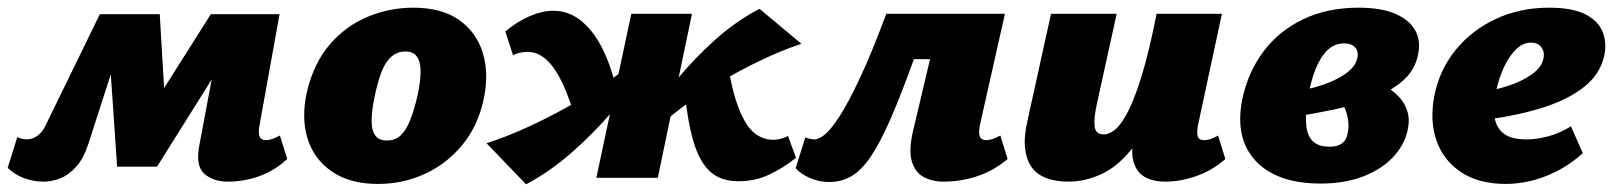

<svg xmlns="http://www.w3.org/2000/svg" viewBox="-43 -463 4205 500"><path d="M551 10Q512 10 489 -10.5Q466 -31 476 -84L530 -372L596 -396L366 -29H262L239 -365L271 -426H373L389 -154H334L506 -426H685L633 -138Q629 -117 633 -107.5Q637 -98 650 -98Q656 -98 664.5 -100.5Q673 -103 686 -110L705 -49Q673 -19 633 -4.5Q593 10 551 10ZM71 10Q43 10 18.5 0.5Q-6 -9 -23 -26L2 -106Q8 -103 14.5 -101.5Q21 -100 27 -100Q41 -100 54.5 -109.5Q68 -119 76 -137L217 -426H296L187 -88Q175 -51 156 -29.5Q137 -8 115 1Q93 10 71 10Z M941 16Q868 16 821 -16.5Q774 -49 757.5 -103.5Q741 -158 757 -227Q775 -300 816.5 -348Q858 -396 915 -419.5Q972 -443 1033 -443Q1107 -443 1152.5 -411Q1198 -379 1214.5 -324.5Q1231 -270 1216 -202Q1201 -134 1160.5 -85Q1120 -36 1063 -10Q1006 16 941 16ZM964 -97Q986 -97 1000.5 -110.5Q1015 -124 1025.5 -151Q1036 -178 1045 -217Q1057 -276 1049 -302.5Q1041 -329 1013 -329Q993 -329 977.5 -316.5Q962 -304 951.5 -278Q941 -252 932 -209Q920 -149 928 -123Q936 -97 964 -97Z M1327 17 1224 -90Q1274 -106 1328 -130.5Q1382 -155 1435.5 -185Q1489 -215 1537.5 -248.5Q1586 -282 1624 -316L1646 -294Q1603 -232 1552 -173Q1501 -114 1445 -65Q1389 -16 1327 17ZM1459 -139Q1442 -204 1422 -246Q1402 -288 1379.5 -308Q1357 -328 1330 -328Q1323 -328 1312.5 -326Q1302 -324 1293 -319L1273 -381Q1304 -407 1336.5 -421Q1369 -435 1398 -435Q1439 -435 1472 -407.5Q1505 -380 1528.5 -331Q1552 -282 1565 -217ZM1510 0 1601 -427H1759L1670 0ZM1649 -111 1626 -133Q1669 -194 1717 -252.5Q1765 -311 1820 -360Q1875 -409 1935 -440L2044 -349Q1993 -332 1938.5 -306Q1884 -280 1831 -248.5Q1778 -217 1731.5 -182Q1685 -147 1649 -111ZM1880 9Q1834 9 1806.5 -16Q1779 -41 1763.5 -92.5Q1748 -144 1740 -223L1850 -307Q1863 -226 1881 -180.5Q1899 -135 1921 -117Q1943 -99 1971 -99Q1976 -99 1982.5 -100Q1989 -101 1996.5 -103.5Q2004 -106 2009 -109L2030 -52Q1996 -25 1959.5 -8Q1923 9 1880 9Z M2116 11Q2090 11 2066 0.5Q2042 -10 2029 -25L2054 -105Q2063 -102 2068.5 -101Q2074 -100 2078 -100Q2090 -100 2106 -113.5Q2122 -127 2144.5 -162Q2167 -197 2197 -261Q2227 -325 2265 -427H2469L2451 -309H2337Q2303 -215 2276 -153Q2249 -91 2224.5 -55Q2200 -19 2174 -4Q2148 11 2116 11ZM2414 10Q2385 10 2362.5 -2Q2340 -14 2331.5 -43Q2323 -72 2335 -123L2407 -427H2574L2509 -138Q2505 -118 2508.5 -108Q2512 -98 2526 -98Q2532 -98 2540.5 -100.5Q2549 -103 2562 -110L2581 -49Q2546 -19 2503 -4.5Q2460 10 2414 10Z M2740 10Q2707 10 2682.5 1Q2658 -8 2644 -27Q2630 -46 2626.5 -76.5Q2623 -107 2633 -150L2694 -427H2865L2814 -195Q2805 -155 2807.5 -134Q2810 -113 2831 -113Q2846 -113 2862 -126.5Q2878 -140 2895.5 -174.5Q2913 -209 2931.5 -270Q2950 -331 2969 -427H3037Q3011 -293 2977 -207.5Q2943 -122 2904 -74.5Q2865 -27 2823 -8.5Q2781 10 2740 10ZM2992 10Q2960 10 2938.5 -2Q2917 -14 2909 -41.5Q2901 -69 2911 -117L2974 -427H3139L3077 -138Q3073 -119 3076 -108.5Q3079 -98 3093 -98Q3100 -98 3108.5 -100.5Q3117 -103 3129 -110L3148 -49Q3114 -19 3072.5 -4.5Q3031 10 2992 10Z M3396 15Q3283 15 3227.5 -43.5Q3172 -102 3192 -204Q3207 -275 3247 -328.5Q3287 -382 3350 -412.5Q3413 -443 3495 -443Q3555 -443 3592 -426.5Q3629 -410 3643.5 -382Q3658 -354 3649 -317Q3640 -277 3606.5 -249.5Q3573 -222 3526.5 -205Q3480 -188 3429.5 -177.5Q3379 -167 3335 -160L3330 -225Q3395 -235 3439.5 -258Q3484 -281 3491 -309Q3494 -319 3492 -328Q3490 -337 3481.5 -343.5Q3473 -350 3457 -350Q3432 -350 3413.5 -332Q3395 -314 3382 -280.5Q3369 -247 3361 -199Q3356 -161 3359 -134.5Q3362 -108 3376.5 -94.5Q3391 -81 3419 -81Q3432 -81 3441 -84Q3450 -87 3457 -94.5Q3464 -102 3466 -114Q3471 -133 3467 -154.5Q3463 -176 3453.5 -192.5Q3444 -209 3434 -212L3510 -259Q3537 -253 3560 -241Q3583 -229 3599.5 -211.5Q3616 -194 3622.5 -171.5Q3629 -149 3622 -121Q3613 -83 3583 -52Q3553 -21 3505.5 -3Q3458 15 3396 15Z M3879 16Q3808 16 3762 -14.5Q3716 -45 3698 -96.5Q3680 -148 3692 -212Q3705 -280 3747 -332Q3789 -384 3852 -413.5Q3915 -443 3991 -443Q4053 -443 4087 -425Q4121 -407 4131.5 -377.5Q4142 -348 4134 -315Q4123 -269 4082 -236.5Q4041 -204 3977 -183.5Q3913 -163 3832 -152L3815 -223Q3849 -228 3884.5 -239.5Q3920 -251 3945.5 -269Q3971 -287 3976 -309Q3979 -320 3976 -330Q3973 -340 3965 -346Q3957 -352 3944 -352Q3923 -352 3905 -334.5Q3887 -317 3873.5 -288Q3860 -259 3852 -221Q3845 -186 3849 -158.5Q3853 -131 3872.5 -115.5Q3892 -100 3932 -100Q3959 -100 3989 -108Q4019 -116 4048 -134L4079 -64Q4044 -33 4008 -15.5Q3972 2 3939.5 9Q3907 16 3879 16Z"/></svg>

Font: Ysabeau Office Black
Style: Italic
Weight: 900
Italic angle: -12°
Designer: Christian Thalmann (Catharsis Fonts)
Version: Version 2.001;gftools[0.9.30]; featfreeze: tnum,lnum,ss02